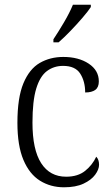

<svg xmlns="http://www.w3.org/2000/svg" viewBox="-20 -786 476 816"><path d="M252 10Q195 10 150 -18Q105 -46 79.5 -106.5Q54 -167 54 -264Q54 -371 79.5 -432Q105 -493 149 -518.5Q193 -544 249 -544Q314 -544 357 -515.5Q400 -487 400 -440Q400 -415 385 -404Q370 -393 342 -393Q342 -440 321 -473Q300 -506 248 -506Q209 -506 179.5 -484Q150 -462 134 -409.5Q118 -357 118 -265Q118 -150 155 -92.5Q192 -35 261 -35Q311 -35 342 -60Q373 -85 389 -120Q401 -108 401 -86Q401 -66 384.5 -43.5Q368 -21 335 -5.5Q302 10 252 10ZM207 -619Q229 -652 252.5 -692Q276 -732 290 -766H366V-756Q355 -739 331 -711Q307 -683 279.5 -654.5Q252 -626 229 -606H207Z"/></svg>

Font: Noto Serif Hebrew SemiCondensed Light
Style: Regular
Weight: 300
Width: 4
Designer: Monotype Design Team
Foundry: Monotype Imaging Inc.
Version: Version 2.004; ttfautohint (v1.8.4.7-5d5b)